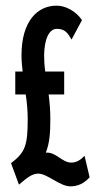

<svg xmlns="http://www.w3.org/2000/svg" viewBox="-20 -644 353 679"><path d="M47 9C76 -16 94 -30 115 -30C148 -30 191 15 229 15C255 15 277 5 297 -17L279 -93C265 -78 250 -69 232 -69C199 -69 177 -108 142 -104C156 -140 158 -176 158 -224C158 -251 156 -279 152 -310H207V-391H140C137 -413 136 -432 136 -449C137 -507 154 -542 181 -542C210 -542 220 -527 233 -504L270 -573C247 -606 211 -624 180 -624C113 -624 56 -570 56 -448C56 -429 58 -409 60 -391H34V-310H71C76 -277 78 -247 78 -223C78 -129 69 -105 19 -67Z"/></svg>

Font: Inconsolata ExtraCondensed
Style: Bold
Weight: 700
Width: 2
Monospace: yes
Designer: Raph Levien, Cyreal, Brenton Simpson
Foundry: Raph Levien, Cyreal, Google
Version: Version 3.100